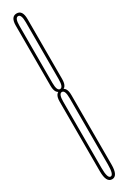

<svg xmlns="http://www.w3.org/2000/svg" viewBox="-193 -679 462 684"><g transform="rotate(-30 38.5 -337.0)"><path d="M36 4Q12 4 12 -42.5Q12 -89 12 -196Q12 -293 12 -328.5Q12 -364 36 -364Q60 -364 60 -328.5Q60 -293 60 -196Q60 -89 60 -42.5Q60 4 36 4ZM36 -7Q49 -7 49 -49.5Q49 -92 49 -196Q49 -290 49 -322.5Q49 -355 36 -355Q23 -355 23 -322.5Q23 -290 23 -196Q23 -92 23 -49.5Q23 -7 36 -7ZM36 -359Q12 -359 12 -394.5Q12 -430 12 -524Q12 -605 12 -641.5Q12 -678 36 -678Q60 -678 60 -641.5Q60 -605 60 -524Q60 -430 60 -394.5Q60 -359 36 -359ZM36 -367Q49 -367 49 -400Q49 -433 49 -524Q49 -602 49 -634.5Q49 -667 36 -667Q23 -667 23 -634.5Q23 -602 23 -524Q23 -433 23 -400Q23 -367 36 -367Z"/></g></svg>

Font: Anybody UltraCondensed Thin
Style: Regular
Weight: 100
Width: 1
Designer: Tyler Finck
Foundry: Etcetera Type Company
Version: Version 1.110